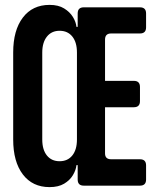

<svg xmlns="http://www.w3.org/2000/svg" viewBox="-20 -760 640 786"><path d="M183 6Q113 6 73.5 -46Q34 -98 34 -189V-545Q34 -636 73.5 -688Q113 -740 183 -740Q219 -740 242.5 -725.5Q266 -711 278.5 -690.5Q291 -670 293 -650H298V-705Q298 -730 323 -730H553Q578 -730 578 -705V-648Q578 -623 553 -623H435Q410 -623 410 -598V-429H528Q553 -429 553 -404V-346Q553 -321 528 -321H410V-132Q410 -108 435 -108H553Q578 -108 578 -83V-25Q578 0 553 0H323Q298 0 298 -25V-84H293Q291 -64 278.5 -43Q266 -22 242.5 -8Q219 6 183 6ZM224 -100Q257 -100 276 -123.5Q295 -147 295 -189V-545Q295 -587 276 -610.5Q257 -634 224 -634Q191 -634 172 -610Q153 -586 153 -545V-189Q153 -147 172 -123.5Q191 -100 224 -100Z"/></svg>

Font: Pitagon Sans Mono
Style: Bold
Weight: 700
Monospace: yes
Designer: Travis Tran
Foundry: Pitagon
Version: Version 1.001; ttfautohint (v1.8.4.7-5d5b);gftools[0.9.26]